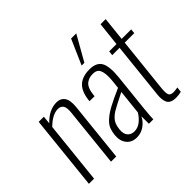

<svg xmlns="http://www.w3.org/2000/svg" viewBox="-175 -1116 1400 1400"><g transform="rotate(-45 525.0 -416.0)"><path d="M35.6 0 96.2 -578.1H149.4L143.1 -516.1Q210.9 -587.4 288.1 -587.4Q329.6 -587.4 351.1 -556.9Q372.6 -526.4 365.7 -460.9L317.4 0H263.7L311.5 -455.1Q316.9 -505.4 303.7 -525.6Q290.5 -545.9 260.7 -545.9Q204.6 -545.9 139.6 -481.9L88.9 0Z M607.9 -647 692.9 -840.8H746.1L636.2 -647ZM541 -34.7Q575.7 -34.7 605.5 -57.6Q635.3 -80.6 656.2 -115.7L676.3 -306.2Q571.8 -254.4 543.9 -236.8Q500 -208 485.8 -173.8Q477.1 -153.8 474.1 -124.5Q469.2 -77.6 489.3 -56.2Q509.3 -34.7 541 -34.7ZM523.4 9.3Q471.2 9.3 443.1 -25.9Q415 -61 420.4 -117.2Q424.8 -155.8 436 -181.4Q447.3 -207 477.5 -233.4Q507.8 -259.8 553.5 -284.2Q599.1 -308.6 680.7 -344.7L685.1 -386.2Q692.9 -448.2 687.5 -483.9Q682.1 -519.5 667 -533.2Q651.9 -546.9 621.6 -546.9Q602.5 -546.9 587.2 -542.5Q571.8 -538.1 556.6 -527.1Q541.5 -516.1 531.5 -493.4Q521.5 -470.7 518.1 -438L516.1 -421.9L464.8 -422.9Q464.8 -423.8 465.6 -430.7Q466.3 -437.5 466.3 -438.5Q477.1 -517.6 517.1 -552.5Q557.1 -587.4 627.9 -587.4Q700.2 -587.4 724.9 -542Q749.5 -496.6 738.3 -391.6L707.5 -100.6Q699.7 -15.1 700.2 0H654.8Q654.3 -65.4 654.3 -76.7Q635.7 -39.1 600.6 -14.9Q565.4 9.3 523.4 9.3Z M929.2 6.3Q899.9 6.3 881.8 -2.9Q863.8 -12.2 856.7 -28.6Q849.6 -44.9 847.9 -66.9Q846.2 -88.9 849.6 -114.3L895 -543H819.3L823.2 -578.1H898.4L918.5 -762.7H971.2L951.7 -578.1H1049.8L1046.4 -543H948.2L903.3 -120.6Q898.4 -71.3 906.2 -53.5Q914.1 -35.6 945.3 -35.6Q960.9 -35.6 988.3 -40.5L983.9 -0.5Q959 6.3 929.2 6.3Z"/></g></svg>

Font: Oswald
Style: Extra-Light
Weight: 200
Designer: Vernon Adams
Foundry: Vernon Adams
Version: 3.0; ttfautohint (v0.94.23-7a4d-dirty) -l 8 -r 50 -G 200 -x 